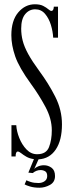

<svg xmlns="http://www.w3.org/2000/svg" viewBox="-20 -731 334 897"><path d="M164.5 146Q139.5 146 121 140.5Q102.5 135 95 130.5L103.5 111Q108.5 114.5 123.8 119.2Q139 124 159.5 124Q176.5 124 188.5 115.5Q200.5 107 200.5 91.5Q200.5 75 191 69.2Q181.5 63.5 169.5 63.5Q149.5 63.5 133 77.5L112.5 75.5L138.5 12.5Q117.5 9.5 103 1Q88.5 -7.5 79 -15.2Q69.5 -23 63 -23Q53 -23 53 0H33.5V-146H56Q57.5 -118 70 -86.5Q82.5 -55 103.8 -32.8Q125 -10.5 153.5 -10.5Q196 -10.5 209 -43.8Q222 -77 222 -122.5Q222 -176.5 192 -232.2Q162 -288 125 -338.5Q69 -415.5 51 -467.8Q33 -520 33 -566.5Q33 -635 65.2 -673Q97.5 -711 143 -711Q167.5 -711 182.2 -703.2Q197 -695.5 205.8 -687.8Q214.5 -680 220.5 -680Q230.5 -680 231.5 -700H251V-555H228.5Q227 -584 217.8 -614.5Q208.5 -645 190.5 -666.2Q172.5 -687.5 144.5 -687.5Q116.5 -687.5 97.8 -665Q79 -642.5 79 -597Q79 -568.5 86.2 -540.2Q93.5 -512 112 -478.2Q130.5 -444.5 163.5 -399.5Q206.5 -341.5 238 -279.5Q269.5 -217.5 269.5 -150Q269.5 -75.5 240.5 -32.5Q211.5 10.5 160 13.5L140 58Q145 52 157.8 46.5Q170.5 41 185 41Q205 41 221 52.8Q237 64.5 237 91.5Q237 120 213.2 133Q189.5 146 164.5 146Z"/></svg>

Font: Imbue 50pt Light
Style: Regular
Weight: 300
Designer: Tyler Finck
Foundry: Etcetera Type Company
Version: Version 1.102; ttfautohint (v1.8.3)